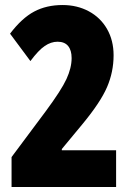

<svg xmlns="http://www.w3.org/2000/svg" viewBox="-20 -744 535 764"><path d="M26 0V-119L161 -300Q224 -385 244.5 -429.5Q265 -474 265 -513Q265 -544 251 -561Q237 -578 209 -578Q183 -578 158 -561Q133 -544 101 -501L20 -610Q67 -672 116 -698Q165 -724 229 -724Q287 -724 333.5 -699Q380 -674 406 -628.5Q432 -583 432 -524Q432 -458 406 -397.5Q380 -337 308 -250L226 -151V-146H442V0Z"/></svg>

Font: Noto Sans Arabic CondBlack
Style: Regular
Weight: 900
Width: 3
Designer: Nadine Chahine
Foundry: Monotype Imaging Inc.
Version: Version 1.001